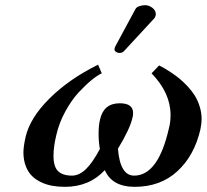

<svg xmlns="http://www.w3.org/2000/svg" viewBox="-20 -704 793 736"><path d="M536.1 -684.1Q550.8 -684.1 564 -674.1Q577.1 -664.1 577.1 -650.9V-647Q575.2 -636.2 567.9 -629.9L455.1 -507.8Q449.2 -501 437 -501Q431.2 -501 425 -504.9Q418.9 -508.8 418.9 -514.2Q418.9 -520 421.9 -525.9L499 -668.9Q502.9 -676.8 514.2 -680.4Q525.4 -684.1 536.1 -684.1ZM748 -207Q724.6 -106.9 659.7 -47.4Q594.7 12.2 496.1 12.2Q409.7 12.2 381.8 -51.8Q322.3 12.2 229 12.2Q202.6 12.2 179.9 8.1Q157.2 3.9 136.7 -5.9Q116.2 -15.6 101.6 -30.5Q86.9 -45.4 78.4 -68.4Q69.8 -91.3 69.8 -120.1Q69.8 -141.6 78.1 -179.2Q95.2 -252.4 169.9 -326.7Q244.6 -400.9 356 -456.1L370.1 -422.9Q354.5 -416 331.8 -397.7Q309.1 -379.4 282 -350.3Q254.9 -321.3 230.7 -277.3Q206.5 -233.4 195.8 -186Q185.1 -141.6 185.1 -106.9Q185.1 -64.9 202.6 -47.9Q220.2 -30.8 255.9 -30.8Q283.7 -30.8 309.6 -55.9Q335.4 -81.1 362.8 -132.8Q357.9 -161.6 357.9 -190.9Q357.9 -224.6 363.8 -247.1Q377.9 -308.1 439 -308.1Q490.2 -308.1 490.2 -271Q490.2 -258.8 487.8 -252.9Q479 -211.4 432.1 -133.8Q440.4 -30.8 494.1 -30.8Q586.9 -30.8 627.9 -213.9Q633.8 -235.4 633.8 -263.2Q633.8 -347.7 561 -422.9L589.8 -453.1Q600.6 -447.8 610.1 -442.4Q619.6 -437 637.2 -425.3Q654.8 -413.6 668.9 -401.9Q683.1 -390.1 699.5 -372.6Q715.8 -355 727.1 -336.9Q738.3 -318.8 745.6 -295.2Q752.9 -271.5 752.9 -247.1Q752.9 -230.5 748 -207Z"/></svg>

Font: Linux Libertine
Style: Bold Italic
Weight: 700
Italic angle: -11.5°
Designer: Philipp H. Poll
Foundry: Philipp H. Poll
Version: Version 4.0.5